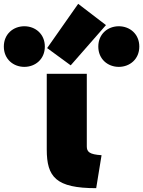

<svg xmlns="http://www.w3.org/2000/svg" viewBox="-206 -941 747 1002"><path d="M38 -556V-161C38 -17 86 41 296 41L324 -131C260 -135 247 -149 247 -177V-556ZM40 -690 163 -600 347 -810 202 -921ZM307 -698C307 -632 357 -592 414 -592C471 -592 521 -632 521 -698C521 -764 471 -804 414 -804C357 -804 307 -764 307 -698ZM-79 -592C-22 -592 28 -632 28 -698C28 -764 -22 -804 -79 -804C-136 -804 -186 -764 -186 -698C-186 -632 -136 -592 -79 -592Z"/></svg>

Font: Repo ExtraBlack
Style: Regular
Weight: 400
Designer: Stefan Peev
Foundry: Context Ltd
Version: Version 001.502